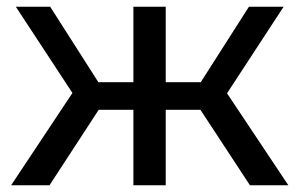

<svg xmlns="http://www.w3.org/2000/svg" viewBox="-20 -550 889 570"><path d="M575 -224H472V0H376V-224H273L127 0H13L195 -274L27 -530H129L272 -306H376V-530H472V-306H576L719 -530H822L654 -273L836 0H722Z"/></svg>

Font: Montserrat Alternates Medium
Style: Regular
Weight: 500
Designer: Julieta Ulanovsky
Foundry: Julieta Ulanovsky
Version: Version 7.200